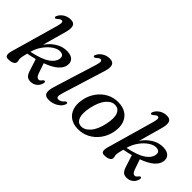

<svg xmlns="http://www.w3.org/2000/svg" viewBox="-5 -1317 1928 1928"><g transform="rotate(45 958.5 -353.5)"><path d="M186.5 -577Q198 -617 194.5 -632.8Q191 -648.5 177.5 -648.5Q169.5 -648.5 160.2 -643.2Q151 -638 137.5 -625Q122 -611.5 113 -616Q101 -622 113.5 -646Q131 -679 164.5 -698.5Q198 -718 238 -718Q284 -718 295.2 -687Q306.5 -656 290.5 -597L219 -341Q258.5 -400 317.5 -435.5Q376.5 -471 442 -468Q492.5 -466 518.2 -441Q544 -416 538.5 -371.5Q532.5 -326.5 487.8 -286.8Q443 -247 355 -215L390 -113.5Q399.5 -85 409.5 -74Q419.5 -63 432.5 -62Q443.5 -60.5 452 -67.5Q460.5 -74.5 467 -83.5Q474 -93 479.2 -95.2Q484.5 -97.5 489 -96.5Q501.5 -93.5 497 -73.5Q488 -34.5 458.5 -11.5Q429 11.5 387.5 10.5Q355.5 9.5 337.8 -9Q320 -27.5 308 -68L269 -188Q223 -176 170 -166Q158.5 -121.5 155.8 -105.8Q153 -90 153 -80.5Q153 -67.5 156 -58.5Q159 -49.5 159 -36Q159 -15.5 135.8 -3Q112.5 9.5 73.5 9.5Q44 9.5 37.8 -11.5Q31.5 -32.5 42 -69.5ZM393.5 -416Q356.5 -419 313.5 -391.5Q270.5 -364 233.8 -314.2Q197 -264.5 179.5 -201.5Q313 -230 371 -270Q429 -310 437 -358.5Q446 -412 393.5 -416Z M845 -597 703.5 -140.5Q688.5 -93 693.2 -77Q698 -61 715.5 -61Q750 -61 778 -95.5Q789.5 -106.5 798.5 -103.5Q812.5 -99 802 -75.5Q788 -40 745 -14.8Q702 10.5 650.5 10.5Q600.5 10.5 588.5 -20.8Q576.5 -52 596.5 -117L739.5 -577Q752 -617 748 -632.8Q744 -648.5 730.5 -648.5Q722.5 -648.5 713.2 -643.2Q704 -638 690.5 -625Q675 -611.5 666 -616Q653.5 -622 666 -646Q684 -679 717.8 -698.5Q751.5 -718 792 -718Q838.5 -718 850.8 -686.8Q863 -655.5 845 -597Z M1168 -468.5Q1230 -467 1273.8 -438.5Q1317.5 -410 1336.2 -357.8Q1355 -305.5 1342 -233Q1328.5 -160 1287.8 -104.2Q1247 -48.5 1187.8 -17.8Q1128.5 13 1059.5 10.5Q998.5 9 955.8 -19.5Q913 -48 894.5 -100.2Q876 -152.5 889 -225Q902.5 -298 942.8 -354Q983 -410 1041.2 -440.5Q1099.5 -471 1168 -468.5ZM1061.5 -32Q1116 -27 1162.5 -79.5Q1209 -132 1230 -233Q1249.5 -327 1230.5 -374.5Q1211.5 -422 1166 -426Q1112.5 -431.5 1067.2 -378.8Q1022 -326 1001 -225.5Q982 -131 1000 -83.8Q1018 -36.5 1061.5 -32Z M1551 -577Q1562.5 -617 1559 -632.8Q1555.5 -648.5 1542 -648.5Q1534 -648.5 1524.8 -643.2Q1515.5 -638 1502 -625Q1486.5 -611.5 1477.5 -616Q1465.5 -622 1478 -646Q1495.5 -679 1529 -698.5Q1562.5 -718 1602.5 -718Q1648.5 -718 1659.8 -687Q1671 -656 1655 -597L1583.5 -341Q1623 -400 1682 -435.5Q1741 -471 1806.5 -468Q1857 -466 1882.8 -441Q1908.5 -416 1903 -371.5Q1897 -326.5 1852.2 -286.8Q1807.5 -247 1719.5 -215L1754.5 -113.5Q1764 -85 1774 -74Q1784 -63 1797 -62Q1808 -60.5 1816.5 -67.5Q1825 -74.5 1831.5 -83.5Q1838.5 -93 1843.8 -95.2Q1849 -97.5 1853.5 -96.5Q1866 -93.5 1861.5 -73.5Q1852.5 -34.5 1823 -11.5Q1793.5 11.5 1752 10.5Q1720 9.5 1702.2 -9Q1684.5 -27.5 1672.5 -68L1633.5 -188Q1587.5 -176 1534.5 -166Q1523 -121.5 1520.2 -105.8Q1517.5 -90 1517.5 -80.5Q1517.5 -67.5 1520.5 -58.5Q1523.5 -49.5 1523.5 -36Q1523.5 -15.5 1500.2 -3Q1477 9.5 1438 9.5Q1408.5 9.5 1402.2 -11.5Q1396 -32.5 1406.5 -69.5ZM1758 -416Q1721 -419 1678 -391.5Q1635 -364 1598.2 -314.2Q1561.5 -264.5 1544 -201.5Q1677.5 -230 1735.5 -270Q1793.5 -310 1801.5 -358.5Q1810.5 -412 1758 -416Z"/></g></svg>

Font: Fraunces 9pt
Style: Italic
Weight: 400
Italic angle: -16°
Version: Version 1.000;[b76b70a41]